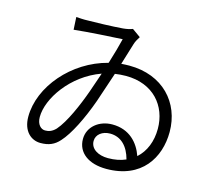

<svg xmlns="http://www.w3.org/2000/svg" viewBox="-111 -902 1222 1082"><g transform="rotate(15 500.0 -361.5)"><path d="M431 -473 391 -357C361 -273 313 -161 267 -109C245 -86 225 -81 205 -81C181 -81 157 -103 157 -147C157 -254 263 -413 431 -473ZM210 -744 214 -671C295 -680 438 -688 495 -691C486 -653 471 -600 453 -542C249 -490 94 -307 94 -132C94 -47 144 -6 198 -6C246 -6 279 -20 308 -53C354 -103 405 -206 445 -318C465 -376 485 -436 503 -491C523 -494 545 -496 567 -496C727 -496 817 -388 817 -254C817 -181 792 -118 745 -76C720 -148 664 -212 564 -212C487 -212 424 -162 424 -90C424 -10 491 39 594 39C800 39 886 -104 886 -254C886 -425 766 -557 570 -557C554 -557 538 -556 523 -555L561 -679C566 -697 577 -714 585 -727L536 -762C521 -756 503 -752 481 -750C422 -745 312 -742 274 -742C256 -741 229 -743 210 -744ZM691 -42C662 -29 627 -22 588 -22C530 -22 485 -49 485 -95C485 -133 520 -159 565 -159C629 -159 672 -114 691 -42Z"/></g></svg>

Font: Noto Sans CJK SC DemiLight
Style: Regular
Weight: 350
Designer: Ryoko NISHIZUKA 西塚涼子 (kana, bopomofo & ideographs); Paul D. Hunt (Latin, Greek & Cyrillic); Sandoll Communications 산돌커뮤니
Foundry: Adobe
Version: Version 2.004;hotconv 1.0.118;makeotfexe 2.5.65603